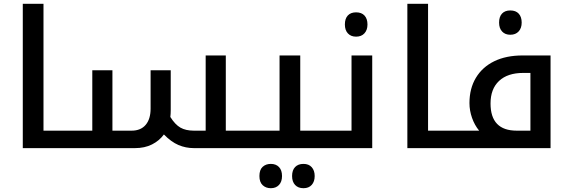

<svg xmlns="http://www.w3.org/2000/svg" viewBox="-20 -780 3004 1011"><path d="M339 -92Q344 -92 344 -88V-5Q344 0 339 0H100V-760H209V-92Z M1002 0Q958 0 919.5 -16.5Q881 -33 843 -72Q819 -39 780.5 -19.5Q742 0 690 0H329Q324 0 324 -5V-88Q324 -92 329 -92H466V-410H572V-92H673Q721 -92 747 -122.5Q773 -153 773 -208V-410H879V-201Q879 -191 878.5 -182Q878 -173 877 -164Q902 -124 930 -108Q958 -92 1001 -92H1063V-488H1169V-92H1302Q1307 -92 1307 -88V-5Q1307 0 1302 0Z M1406 211Q1380 211 1363 195Q1346 179 1346 147Q1346 114 1363 98.5Q1380 83 1406 83Q1433 83 1449 99.5Q1465 116 1465 147Q1465 177 1449 194Q1433 211 1406 211ZM1578 211Q1550 211 1534 194Q1518 177 1518 147Q1518 116 1534 99.5Q1550 83 1578 83Q1606 83 1621.5 100.5Q1637 118 1637 147Q1637 176 1621.5 193.5Q1606 211 1578 211Z M1292 0Q1287 0 1287 -5V-88Q1287 -92 1292 -92H1452V-488H1561V-92H1711Q1716 -92 1716 -88V-5Q1716 0 1711 0Z M1855 -587Q1828 -587 1812 -604Q1796 -621 1796 -651Q1796 -682 1811.5 -698.5Q1827 -715 1855 -715Q1884 -715 1899.5 -698Q1915 -681 1915 -651Q1915 -622 1899 -604.5Q1883 -587 1855 -587Z M1701 0Q1696 0 1696 -5V-88Q1696 -92 1701 -92H1831V-488H1940V0Z M2364 -92Q2369 -92 2369 -88V-5Q2369 0 2364 0H2125V-760H2234V-92Z M2667 -597Q2640 -597 2624 -614Q2608 -631 2608 -661Q2608 -692 2623.5 -708.5Q2639 -725 2667 -725Q2696 -725 2711.5 -708Q2727 -691 2727 -661Q2727 -632 2711 -614.5Q2695 -597 2667 -597Z M2354 0Q2349 0 2349 -5V-88Q2349 -92 2354 -92H2503Q2479 -121 2465.5 -159.5Q2452 -198 2452 -237Q2452 -314 2486 -370.5Q2520 -427 2582.5 -457.5Q2645 -488 2732 -488H2879V0ZM2701 -92H2773V-396H2735Q2653 -396 2608 -354Q2563 -312 2563 -235Q2563 -92 2701 -92Z"/></svg>

Font: Noto Kufi Arabic Medium
Style: Regular
Weight: 500
Designer: Monotype Design Team, David Williams, Khaled Hosny
Foundry: Google LLC
Version: Version 2.109; ttfautohint (v1.8.4.7-5d5b)